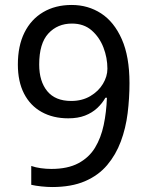

<svg xmlns="http://www.w3.org/2000/svg" viewBox="-20 -744 591 774"><path d="M190 10Q171 10 147 7.5Q123 5 106 1V-75Q123 -69 144.5 -66Q166 -63 187 -63Q253 -63 296 -86Q339 -109 363 -148.5Q387 -188 398 -240Q409 -292 411 -350H405Q392 -327 371.5 -308Q351 -289 322.5 -278Q294 -267 255 -267Q194 -267 148 -292.5Q102 -318 77 -366.5Q52 -415 52 -484Q52 -559 78.5 -612.5Q105 -666 154 -695Q203 -724 269 -724Q335 -724 387.5 -690Q440 -656 471 -586Q502 -516 502 -409Q502 -348 494.5 -287.5Q487 -227 467 -173.5Q447 -120 412 -78.5Q377 -37 322.5 -13.5Q268 10 190 10ZM267 -337Q311 -337 344 -356.5Q377 -376 395 -406Q413 -436 413 -467Q413 -511 397 -552.5Q381 -594 349.5 -621.5Q318 -649 270 -649Q212 -649 175 -609Q138 -569 138 -484Q138 -416 170.5 -376.5Q203 -337 267 -337Z"/></svg>

Font: lkorean85
Style: Book
Weight: 400
Designer: Jelle Bosma - Monotype Design Team
Foundry: Monotype Imaging Inc.
Version: Version 2.003